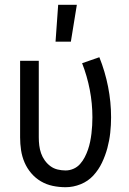

<svg xmlns="http://www.w3.org/2000/svg" viewBox="-20 -774 540 802"><path d="M254 8Q227 8 200.5 2.5Q174 -3 151 -16.5Q128 -30 110.5 -50.5Q93 -71 82.5 -95.5Q72 -120 68 -146.5Q64 -173 64 -200V-520H142V-200Q142 -183 144 -166.5Q146 -150 151.5 -134Q157 -118 167 -104Q177 -90 190.5 -80Q204 -70 220.5 -66Q237 -62 254 -62Q271 -62 287 -69Q303 -76 314.5 -89Q326 -102 334 -117.5Q342 -133 347.5 -149Q353 -165 356.5 -182Q360 -199 362 -216Q364 -233 365 -250Q366 -267 366 -284Q366 -342 355 -399Q344 -456 323 -510L395 -535Q419 -475 431.5 -411.5Q444 -348 444 -284Q444 -252 440.5 -219.5Q437 -187 428.5 -155.5Q420 -124 406 -94.5Q392 -65 370 -41Q348 -17 317 -4.5Q286 8 254 8ZM212 -600 223 -754H301L276 -600Z"/></svg>

Font: Iosevka Term Curly
Style: Regular
Weight: 400
Designer: Belleve Invis
Foundry: Belleve Invis
Version: Version 32.3.0